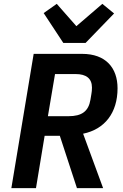

<svg xmlns="http://www.w3.org/2000/svg" viewBox="-20 -978 640 998"><path d="M212 -272H291L380 0H516L412 -283C524 -306 591 -391 591 -519C591 -626 529 -698 407 -698H155L39 0H167ZM229 -374 266 -593H374C428 -593 458 -570 458 -523C458 -512 457 -498 455 -489L450 -459C440 -400 406 -374 336 -374ZM425 -755 573 -908 512 -958 377 -842 275 -958 207 -910 309 -755Z"/></svg>

Font: IBM Plex Mono SmBld
Style: Italic
Weight: 600
Italic angle: -9.5°
Monospace: yes
Designer: Mike Abbink, Paul van der Laan, Pieter van Rosmalen
Foundry: Bold Monday
Version: Version 2.004